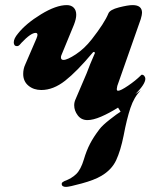

<svg xmlns="http://www.w3.org/2000/svg" viewBox="-20 -457 628 753"><path d="M511 -88 532 -103Q506 -77 491.5 -33.5Q477 10 465 74Q453 134 435.5 171.5Q418 209 377 233Q350 249 300.5 262.5Q251 276 239 276Q222 276 222 264Q222 260 225.5 257.5Q229 255 233 253Q261 243 279 225.5Q297 208 309 168Q319 134 333 107Q347 80 370 50Q381 35 411 11.5Q441 -12 453 -19L443 -35Q408 -13 376.5 0.5Q345 14 323 14Q299 14 285 -4.5Q271 -23 271 -44Q271 -56 276 -67Q291 -101 320 -170Q332 -203 351 -246Q352 -247 352 -249Q352 -253 349 -253.5Q346 -254 343 -250Q282 -177 235.5 -140.5Q189 -104 142 -104Q112 -104 91.5 -121Q71 -138 71 -167Q71 -187 79 -204L123 -306Q127 -316 127 -320Q127 -328 120 -328Q101 -328 65 -290Q61 -285 56.5 -280.5Q52 -276 47 -276Q34 -276 34 -291Q34 -306 51 -326Q82 -365 141 -401Q200 -437 242 -437Q259 -437 269 -427Q279 -417 279 -399Q279 -383 270 -360L221 -241Q219 -237 219 -232Q219 -222 229 -222Q244 -222 277.5 -244Q311 -266 340 -303Q390 -367 405 -404Q411 -419 446.5 -428Q482 -437 500 -437Q537 -437 537 -407Q537 -399 532 -382L440 -120L438 -108Q438 -101 443 -101Q453 -101 482.5 -121Q512 -141 532 -161Q535 -164 536 -164Q542 -164 546 -159Q550 -154 550 -148Q550 -127 511 -88Z"/></svg>

Font: EB Garamond ExtraBold
Style: Italic
Weight: 800
Italic angle: -17.2°
Designer: Georg Duffner and Octavio Pardo
Foundry: Georg Duffner
Version: Version 1.000